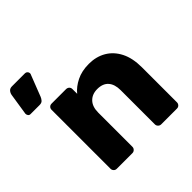

<svg xmlns="http://www.w3.org/2000/svg" viewBox="-250 -915 1083 1083"><g transform="rotate(-45 291.0 -373.5)"><path d="M-42 -562Q-51 -562 -56 -568.5Q-61 -575 -61 -584L-41 -713Q-39 -726 -30.5 -736.5Q-22 -747 -5 -747H99Q107 -747 113 -741Q119 -735 119 -727Q119 -721 116 -716L67 -590Q63 -580 55 -571Q47 -562 30 -562ZM84 0Q73 0 66 -7.5Q59 -15 59 -25V-495Q59 -506 66 -513Q73 -520 84 -520H199Q210 -520 217.5 -513Q225 -506 225 -495V-457Q250 -488 292 -509Q334 -530 391 -530Q449 -530 493.5 -504Q538 -478 563.5 -428Q589 -378 589 -304V-25Q589 -15 582 -7.5Q575 0 564 0H438Q428 0 420.5 -7.5Q413 -15 413 -25V-298Q413 -345 390.5 -370.5Q368 -396 324 -396Q283 -396 258.5 -370.5Q234 -345 234 -298V-25Q234 -15 226.5 -7.5Q219 0 209 0Z"/></g></svg>

Font: DVN-Rubik
Style: Bold
Weight: 700
Designer: Hubert and Fischer
Foundry: Hubert & Fischer
Version: Version 2.102